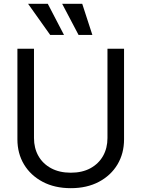

<svg xmlns="http://www.w3.org/2000/svg" viewBox="-20 -986 750 1018"><path d="M549.8 -727.5H637.7V-247.1Q637.7 -172.4 602.8 -114Q567.9 -55.7 504.4 -22Q440.9 11.7 355.5 11.7Q270 11.7 206.3 -22Q142.6 -55.7 107.4 -114Q72.3 -172.4 72.3 -247.1V-727.5H160.2V-253.9Q160.2 -200.7 183.6 -159.2Q207 -117.7 251 -94Q294.9 -70.3 355.5 -70.3Q416 -70.3 459.5 -94Q502.9 -117.7 526.4 -159.2Q549.8 -200.7 549.8 -253.9ZM396.5 -800.8 309.6 -965.8H416L469.7 -800.8ZM246.1 -800.8 128.9 -965.8H233.4L319.3 -800.8Z"/></svg>

Font: Inter Display
Style: Regular
Weight: 400
Designer: Rasmus Andersson
Foundry: rsms
Version: Version 4.000;git-37864ae